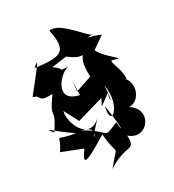

<svg xmlns="http://www.w3.org/2000/svg" viewBox="-223 -926 1028 1132"><g transform="rotate(-30 291.0 -359.5)"><path d="M542 -331C554 -386 500 -473 524 -470C624 -431 498 -498 464 -572L547 -630C418 -685 390 -650 506 -660C490 -633 371 -823 291 -805C323 -646 279 -636 104 -657C166 -710 126 -662 9 -515C65 -501 14 -468 120 -473C20 -333 109 -411 16 -270C-41 -339 22 -273 124 -203C-29 -227 58 -258 -13 -153L122 -100C67 -22 71 -5 255 -119C270 61 311 -48 206 87C343 -4 383 71 379 -40C478 47 592 -108 472 -180C556 -173 612 -327 479 -371ZM407 -316C387 -274 403 -218 410 -365C440 -207 316 -114 352 -257C380 -66 367 -66 362 -140C238 -86 314 -118 160 -201C306 -171 114 -48 281 -219C170 -114 104 -290 126 -353L177 -256L358 -308L335 -263ZM298 -623C294 -634 380 -542 428 -603C325 -585 379 -385 367 -358C419 -522 493 -365 435 -474L254 -413L261 -489L257 -386C96 -421 233 -567 284 -565C195 -575 274 -557 198 -610Z"/></g></svg>

Font: Asimov Silicon
Style: Regular
Weight: 400
Designer: Google
Version: Version 2.000980; 2014